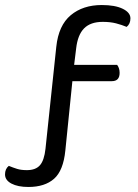

<svg xmlns="http://www.w3.org/2000/svg" viewBox="-23 -679 549 764"><path d="M265 -356 237 -80Q229 0 192 32.5Q155 65 90 65Q48 65 22.5 51.5Q-3 38 -3 15Q-3 -7 12 -19Q29 -12 45 -7Q61 -2 84 -2Q119 -2 136 -21.5Q153 -41 158 -87L201 -493Q210 -578 258.5 -618.5Q307 -659 382 -659Q435 -659 465.5 -644Q496 -629 496 -606Q496 -584 481 -572Q462 -580 439 -586Q416 -592 386 -592Q337 -592 311.5 -566Q286 -540 280 -486L272 -421H443Q447 -416 450 -408Q453 -400 453 -389Q453 -356 422 -356Z"/></svg>

Font: Baloo Chettan 2
Style: Regular
Weight: 400
Designer: Maithili Shingre, Unnati Kotecha and Ek Type
Foundry: Ek Type
Version: Version 1.640;hotconv 1.0.111;makeotfexe 2.5.65597; ttfautoh